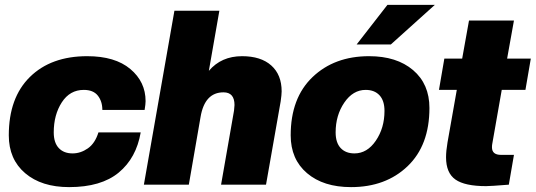

<svg xmlns="http://www.w3.org/2000/svg" viewBox="-20 -756 2193 786"><path d="M263 10Q150 10 83 -47Q16 -104 16 -202Q16 -356 102.5 -441Q189 -526 337 -526Q451 -526 513.5 -473.5Q576 -421 576 -342Q576 -330 572 -306H399Q399 -341 380.5 -364.5Q362 -388 323 -388Q266 -388 233 -337Q200 -286 200 -214Q200 -172 220.5 -150Q241 -128 277 -128Q310 -128 339.5 -148.5Q369 -169 383 -214H556Q538 -109 466 -49.5Q394 10 263 10Z M1069 0H885L938 -303Q940 -319 940 -326Q940 -378 895 -378Q818 -378 801 -277L753 0H569L694 -712H878L835 -466Q886 -526 971 -526Q1048 -526 1090.5 -488Q1133 -450 1133 -382Q1133 -369 1129 -341Z M1431 -128Q1483 -128 1518.5 -180Q1554 -232 1554 -302Q1554 -344 1533.5 -366Q1513 -388 1477 -388Q1425 -388 1389.5 -336Q1354 -284 1354 -214Q1354 -172 1374.5 -150Q1395 -128 1431 -128ZM1417 10Q1304 10 1237 -47Q1170 -104 1170 -202Q1170 -355 1259.5 -440.5Q1349 -526 1491 -526Q1604 -526 1671 -469Q1738 -412 1738 -314Q1738 -161 1648.5 -75.5Q1559 10 1417 10ZM1580 -574H1440L1566 -736H1760Z M1970 6Q1883 6 1844.5 -21Q1806 -48 1806 -112Q1806 -138 1812 -173L1850 -388H1777L1799 -516H1872L1900 -672H2084L2056 -516H2153L2131 -388H2034L1995 -166Q1994 -161 1994 -153Q1994 -122 2031 -122H2084L2063 0Q1988 6 1970 6Z"/></svg>

Font: Creato Display Black
Style: Italic
Weight: 900
Italic angle: -10°
Version: Version 1.000